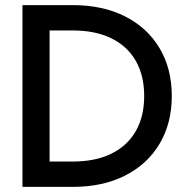

<svg xmlns="http://www.w3.org/2000/svg" viewBox="-20 -727 731 747"><path d="M67.4 -707H264.6Q379.4 -707 466.3 -663.3Q553.2 -619.6 600.8 -539.6Q648.4 -459.5 648.4 -353.5Q648.4 -247.6 600.8 -167.5Q553.2 -87.4 466.3 -43.7Q379.4 0 264.6 0H67.4ZM264.6 -98.6Q350.6 -98.6 412.8 -128.9Q475.1 -159.2 508.1 -216.6Q541 -273.9 541 -353.5Q541 -433.1 508.1 -490.5Q475.1 -547.9 412.8 -578.1Q350.6 -608.4 264.6 -608.4H172.9V-98.6Z"/></svg>

Font: Wanted Sans Medium
Style: Regular
Weight: 500
Designer: Original Design by Kil Hyung-jin and Kang Hanbin, Wanted Lab, Inc; Hangeul from Source Han Sans by Jang Soo-young and Ka
Foundry: Wanted Lab, Inc.
Version: Version 1.001